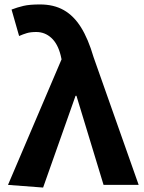

<svg xmlns="http://www.w3.org/2000/svg" viewBox="-20 -832 648 864"><path d="M174 12 16 0 257 -565 253 -583Q240 -635 211 -661.5Q182 -688 143 -688Q118 -688 101 -683Q84 -678 66 -670L32 -789Q58 -799 85.5 -805.5Q113 -812 160 -812Q222 -812 267 -786.5Q312 -761 344.5 -709Q377 -657 401 -575L604 0H446L324 -401H320Z"/></svg>

Font: Noto Sans SC
Style: Bold
Weight: 700
Designer: Ryoko NISHIZUKA  (kana, bopomofo & ideographs); Paul D. Hunt (Latin, Greek & Cyrillic); Sandoll Communications , Soo-you
Foundry: Adobe
Version: Version 2.004-H2;hotconv 1.0.118;makeotfexe 2.5.65603